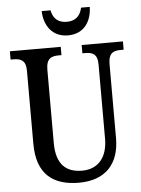

<svg xmlns="http://www.w3.org/2000/svg" viewBox="-61 -958 747 1015"><g transform="rotate(-5 313.0 -450.5)"><path d="M327 -771C413 -771 453 -836 454 -911H408C398 -863 368 -843 327 -843C285 -843 255 -863 246 -911H199C201 -836 242 -771 327 -771ZM317 10C460 10 532 -74 532 -207V-600C532 -661 560 -670 599 -670H613V-714H394V-670H407C446 -670 474 -661 474 -604V-209C474 -116 428 -52 339 -52C257 -52 202 -94 202 -210V-600C202 -661 231 -670 270 -670H283V-714H13V-670H27C65 -670 94 -661 94 -604V-216C94 -53 181 10 317 10Z"/></g></svg>

Font: Noto Serif Sinhala Condensed Medium
Style: Regular
Weight: 500
Width: 3
Designer: Jelle Bosma - Monotype Design Team
Foundry: Monotype Imaging Inc.
Version: Version 2.007